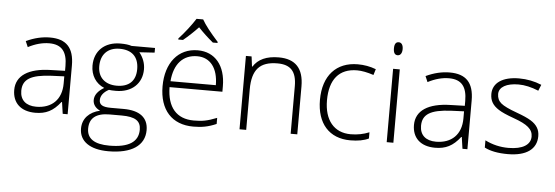

<svg xmlns="http://www.w3.org/2000/svg" viewBox="-58 -955 4004 1384"><g transform="rotate(5 1944.0 -263.0)"><path d="M446.8 0V-353C446.8 -481.4 389.6 -540 272.9 -540C215.8 -540 158.2 -526.4 100.1 -499L118.2 -457C170.9 -484.4 221.7 -498 271 -498C362.3 -498 400.9 -446.3 400.9 -345.2V-310.1L299.8 -307.1C136.2 -303.7 47.9 -244.6 47.9 -141.1C47.9 -46.9 108.9 9.8 212.9 9.8C289.6 9.8 341.8 -15.6 395 -84H398.9L411.1 0ZM215.8 -34.2C141.6 -34.2 99.1 -72.8 99.1 -139.2C99.1 -222.7 157.2 -258.8 306.2 -266.1L398.9 -270V-217.8C398.9 -102.5 329.1 -34.2 215.8 -34.2Z M862.8 -530.8C843.8 -537.6 816.4 -541 781.7 -541C667 -541 594.7 -471.2 594.7 -365.2C594.7 -294.9 630.9 -237.3 692.9 -211.9C647.5 -185.1 625 -153.8 625 -118.2C625 -85.4 646 -59.6 677.7 -45.9C600.1 -28.3 551.8 21.5 551.8 94.2C551.8 186 628.4 240.2 761.7 240.2C929.7 240.2 1023.9 176.8 1023.9 64.9C1023.9 -26.4 960.9 -73.2 845.7 -73.2H752.9C692.4 -73.2 668.9 -88.4 668.9 -122.1C668.9 -152.8 689.5 -181.2 728 -201.2C737.8 -199.2 754.9 -198.2 778.8 -198.2C893.6 -198.2 966.8 -268.1 966.8 -370.1C966.8 -413.6 952.1 -453.6 922.9 -490.2L1032.7 -497.1V-530.8ZM643.6 -365.2C643.6 -451.7 695.3 -502.9 779.8 -502.9C867.2 -502.9 918 -457.5 918 -367.2C918 -281.7 869.1 -235.8 780.8 -235.8C697.3 -235.8 643.6 -283.2 643.6 -365.2ZM603 89.8C603 13.2 651.9 -24.9 749 -24.9H835.9C933.6 -24.9 974.6 2 974.6 65.9C974.6 154.8 904.8 199.2 765.6 199.2C657.2 199.2 603 162.6 603 89.8Z M1194.3 -606H1228.5C1265.1 -636.2 1301.3 -669.9 1336.4 -707C1368.7 -672.4 1404.8 -638.7 1444.3 -606H1478.5V-613.8C1421.9 -676.3 1382.3 -727.1 1360.4 -766.1H1312.5C1285.6 -722.7 1234.9 -657.2 1194.3 -613.8ZM1356 9.8C1417 9.8 1462.9 2 1522.9 -23.9V-67.9C1452.6 -40 1416.5 -34.2 1356 -34.2C1231.4 -34.2 1163.1 -112.8 1161.6 -258.8H1543.9V-297.9C1543.9 -447.8 1466.8 -541 1341.8 -541C1200.7 -541 1110.8 -430.7 1110.8 -261.2C1110.8 -89.8 1201.7 9.8 1356 9.8ZM1341.8 -498C1436 -498 1492.7 -424.8 1492.7 -301.8H1164.6C1174.8 -428.7 1239.7 -498 1341.8 -498Z M2108.4 0V-347.2C2108.4 -476.6 2048.3 -541 1927.7 -541C1839.4 -541 1778.3 -513.2 1743.7 -458H1740.7L1731.4 -530.8H1690.4V0H1738.8V-293C1738.8 -437 1795.4 -497.1 1922.4 -497.1C2016.6 -497.1 2060.5 -451.2 2060.5 -344.2V0Z M2492.2 9.8C2547.4 9.8 2591.8 1.5 2625.5 -15.1V-60.1C2584 -43 2539.6 -34.2 2491.2 -34.2C2370.6 -34.2 2300.3 -120.1 2300.3 -263.2C2300.3 -414.1 2368.2 -497.1 2498.5 -497.1C2532.2 -497.1 2572.3 -489.3 2618.2 -474.1L2631.3 -517.1C2589.4 -533.2 2545.4 -541 2499.5 -541C2344.7 -541 2249.5 -438 2249.5 -262.2C2249.5 -90.8 2340.3 9.8 2492.2 9.8Z M2748.5 -678.2C2748.5 -646.5 2758.8 -630.9 2779.3 -630.9C2799.3 -630.9 2811.5 -648.9 2811.5 -678.2C2811.5 -708 2799.3 -725.1 2779.3 -725.1C2758.8 -725.1 2748.5 -709.5 2748.5 -678.2ZM2803.7 -530.8H2755.4V0H2803.7Z M3339.4 0V-353C3339.4 -481.4 3282.2 -540 3165.5 -540C3108.4 -540 3050.8 -526.4 2992.7 -499L3010.7 -457C3063.5 -484.4 3114.3 -498 3163.6 -498C3254.9 -498 3293.5 -446.3 3293.5 -345.2V-310.1L3192.4 -307.1C3028.8 -303.7 2940.4 -244.6 2940.4 -141.1C2940.4 -46.9 3001.5 9.8 3105.5 9.8C3182.1 9.8 3234.4 -15.6 3287.6 -84H3291.5L3303.7 0ZM3108.4 -34.2C3034.2 -34.2 2991.7 -72.8 2991.7 -139.2C2991.7 -222.7 3049.8 -258.8 3198.7 -266.1L3291.5 -270V-217.8C3291.5 -102.5 3221.7 -34.2 3108.4 -34.2Z M3840.3 -138.2C3840.3 -162.1 3835 -182.6 3824.2 -200.2C3802.2 -235.4 3766.1 -259.3 3670.4 -293.9C3613.3 -314.5 3574.7 -333 3555.2 -349.6C3535.2 -366.2 3525.4 -388.2 3525.4 -416C3525.4 -466.8 3580.1 -497.1 3666.5 -497.1C3710.9 -497.1 3759.3 -486.3 3811.5 -464.8L3829.6 -508.8C3778.3 -530.3 3723.6 -541 3666.5 -541C3546.9 -541 3476.6 -491.7 3476.6 -412.1C3476.6 -361.8 3498.5 -329.1 3541.5 -301.8C3563 -287.6 3600.1 -271 3653.3 -252C3752.4 -216.8 3792.5 -184.1 3792.5 -130.9C3792.5 -72.8 3737.3 -35.2 3632.3 -35.2C3573.2 -35.2 3516.6 -48.3 3463.4 -75.2V-22.9C3504.9 -1 3561.5 9.8 3632.3 9.8C3765.1 9.8 3840.3 -43 3840.3 -138.2Z"/></g></svg>

Font: Open Sans 300
Style: Regular
Weight: 300
Foundry: Ascender Corporation
Version: Version 1.100;PS 001.100;hotconv 1.0.88;makeotf.lib2.5.64775